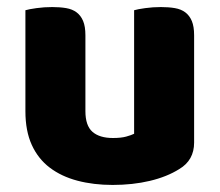

<svg xmlns="http://www.w3.org/2000/svg" viewBox="-20 -508 622 544"><path d="M52 -479Q62 -482 83.5 -485Q105 -488 128 -488Q150 -488 167.5 -485Q185 -482 197 -473Q209 -464 215.5 -448.5Q222 -433 222 -408V-193Q222 -152 242 -134.5Q262 -117 300 -117Q323 -117 337.5 -121Q352 -125 360 -129V-479Q370 -482 391.5 -485Q413 -488 436 -488Q458 -488 475.5 -485Q493 -482 505 -473Q517 -464 523.5 -448.5Q530 -433 530 -408V-104Q530 -54 488 -29Q453 -7 404.5 4.5Q356 16 299 16Q245 16 199.5 4Q154 -8 121 -33Q88 -58 70 -97.5Q52 -137 52 -193Z"/></svg>

Font: Baloo Chettan
Style: Regular
Weight: 400
Designer: Maithili Shingre and Ek Type
Foundry: Ek Type
Version: Version 1.443;PS 1.000;hotconv 16.6.51;makeotf.lib2.5.65220;